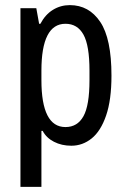

<svg xmlns="http://www.w3.org/2000/svg" viewBox="-20 -558 496 751"><path d="M60 173V-526H122L133 -465H138Q157 -501 187 -519.5Q217 -538 253 -538Q328 -538 372 -472.5Q416 -407 416 -262Q416 -167 395 -106Q374 -45 338.5 -16.5Q303 12 259 12Q221 12 191 -3.5Q161 -19 147 -46H142V173ZM236 -61Q283 -61 306.5 -103.5Q330 -146 330 -244V-282Q330 -380 306.5 -422.5Q283 -465 236 -465Q189 -465 165.5 -419Q142 -373 142 -282V-244Q142 -153 165.5 -107Q189 -61 236 -61Z"/></svg>

Font: Archivo Narrow
Style: Regular
Weight: 400
Designer: Hector Gatti
Foundry: Omnibus-Type
Version: Version 3.002